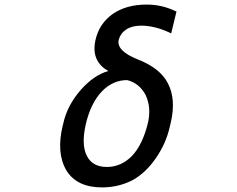

<svg xmlns="http://www.w3.org/2000/svg" viewBox="-20 -814 1040 844"><path d="M406.2 -551.8Q388.7 -586.9 399.4 -636.7Q415 -709 474.6 -752Q534.2 -793.9 625 -793.9Q692.4 -793.9 752 -764.6L755.9 -763.7L732.4 -667L722.7 -671.9Q658.2 -701.2 600.6 -701.2Q560.5 -701.2 535.2 -684.6Q509.8 -668 502 -639.6Q490.2 -590.8 585.9 -552.7Q685.5 -513.7 718.8 -446.3Q753.9 -377.9 731.4 -278.3L726.6 -257.8Q710 -183.6 666 -120.1Q623 -56.6 565.4 -23.4Q502 9.8 428.7 9.8Q317.4 9.8 271.5 -65.4Q226.6 -142.6 255.9 -262.7L257.8 -269.5Q274.4 -349.6 335.9 -419.9Q392.6 -483.4 456.1 -502Q421.9 -520.5 406.2 -551.8ZM428.7 -413.1Q377.9 -360.4 356.4 -264.6Q336.9 -175.8 362.3 -127.9Q386.7 -80.1 450.2 -80.1Q511.7 -80.1 559.6 -127.9Q607.4 -177.7 630.9 -276.4Q645.5 -341.8 620.1 -396.5Q592.8 -448.2 539.1 -461.9Q476.6 -461.9 428.7 -413.1Z"/></svg>

Font: RobotoJAA
Style: Medium
Weight: 500
Version: Version 2.05; 2016-11-05